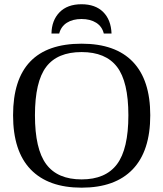

<svg xmlns="http://www.w3.org/2000/svg" viewBox="-20 -866 762 896"><path d="M143.1 -328.1Q143.1 -170.4 195.8 -99.6Q248.5 -28.8 360.8 -28.8Q472.7 -28.8 525.9 -99.6Q579.1 -170.4 579.1 -328.1Q579.1 -484.9 526.1 -554Q473.1 -623 360.8 -623Q248 -623 195.6 -554Q143.1 -484.9 143.1 -328.1ZM41 -328.1Q41 -662.1 360.8 -662.1Q519 -662.1 600.1 -577.4Q681.2 -492.7 681.2 -328.1Q681.2 -161.1 599.1 -75.7Q517.1 9.8 360.8 9.8Q205.1 9.8 123 -75.4Q41 -160.6 41 -328.1ZM360.4 -846.2Q424.8 -846.2 461.4 -810.1Q498 -773.9 500.5 -709.5H464.4Q456.5 -742.2 429 -759.8Q401.4 -777.3 360.4 -777.3Q319.3 -777.3 292 -759.8Q264.6 -742.2 256.3 -709.5H220.2Q221.2 -771 257.8 -808.6Q294.4 -846.2 360.4 -846.2Z"/></svg>

Font: Tinos
Style: Regular
Weight: 400
Designer: Steve Matteson
Foundry: Monotype Imaging Inc.
Version: Version 1.23